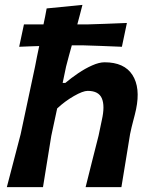

<svg xmlns="http://www.w3.org/2000/svg" viewBox="-20 -766 622 786"><path d="M8 0Q22 -54 35.2 -104.2Q48.5 -154.5 64.5 -216.5L123.5 -493.5Q127.5 -515 131.8 -536Q136 -557 140.5 -577.5Q121 -577 100.8 -576.2Q80.5 -575.5 58.5 -574.5L78 -666H158Q161.5 -682 164.8 -698.5Q168 -715 171 -731.5L317.5 -746Q312.5 -726.5 307.2 -706.2Q302 -686 296.5 -666H335.5Q372 -667 411.5 -668.5Q451 -670 499.5 -672L479 -574.5Q431.5 -576.5 392.5 -578Q353.5 -579.5 317.5 -580.5H274Q268 -559.5 262.2 -537.8Q256.5 -516 250.5 -493.5L236.5 -426.5H247.5Q271 -446.5 299.8 -466Q328.5 -485.5 357.2 -498.2Q386 -511 408 -511Q489 -511 522.2 -459Q555.5 -407 537 -318.5Q532.5 -297.5 525.5 -271.8Q518.5 -246 512.5 -217Q502.5 -155.5 494.2 -104.8Q486 -54 477 0H330.5Q344 -54.5 356.5 -104Q369 -153.5 383.5 -210.5L397 -275Q410 -332.5 397 -363.2Q384 -394 339 -394Q319.5 -394 282.5 -372.8Q245.5 -351.5 214 -322L190 -210Q181 -153 172.8 -104Q164.5 -55 156 0Z"/></svg>

Font: Commissioner Loud SemiBold
Style: Italic
Weight: 600
Italic angle: -12°
Designer: Kostas Bartsokas
Foundry: Kostas Bartsokas
Version: Version 1.000; ttfautohint (v1.8.3)